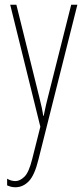

<svg xmlns="http://www.w3.org/2000/svg" viewBox="-20 -547 356 809"><path d="M23 -527H49L145 -140Q153 -108 156 -93.5Q159 -79 160 -72.5Q161 -66 162 -59H164Q170 -89 174.5 -107.5Q179 -126 183 -142L280 -527H306L142 125Q126 191 101.5 216.5Q77 242 45 242Q35 242 27 240Q19 238 10 234V206Q27 216 45 216Q64 216 83 197.5Q102 179 116 122L150 -13Z"/></svg>

Font: Noto Sans Telugu ExtraCondensed Thin
Style: Regular
Weight: 100
Width: 2
Designer: Jelle Bosma - Monotype Design Team
Foundry: Monotype Imaging Inc.
Version: Version 2.005; ttfautohint (v1.8.4.7-5d5b)